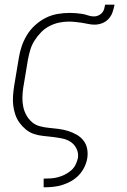

<svg xmlns="http://www.w3.org/2000/svg" viewBox="-20 -583 540 818"><path d="M166 215V178H167Q182 178 197 177Q212 176 227 172Q242 168 256 161Q270 154 282.5 143.5Q295 133 302 118.5Q309 104 312 90Q315 69 306 50.5Q297 32 281 21.5Q265 11 245 7Q225 3 204.5 0.5Q184 -2 163.5 -4Q143 -6 124 -12.5Q105 -19 90 -31.5Q75 -44 63.5 -59.5Q52 -75 45.5 -94Q39 -113 36.5 -133Q34 -153 35.5 -174Q37 -195 40 -215L60 -335Q64 -361 72.5 -386Q81 -411 95 -434Q109 -457 130 -476Q151 -495 175 -507Q199 -519 225 -523.5Q251 -528 276 -528Q289 -528 302.5 -527Q316 -526 329 -524Q342 -522 354.5 -517.5Q367 -513 381 -513Q390 -513 399 -517Q408 -521 414.5 -528Q421 -535 423.5 -544Q426 -553 428 -563H468Q465 -547 459.5 -531Q454 -515 442.5 -502.5Q431 -490 415 -484Q399 -478 383 -478Q369 -478 355.5 -481Q342 -484 328.5 -486Q315 -488 300.5 -489.5Q286 -491 272 -491Q252 -491 231 -486.5Q210 -482 190 -471.5Q170 -461 154.5 -445Q139 -429 127 -410Q115 -391 109 -370.5Q103 -350 99 -329L79 -209Q76 -189 75.5 -168.5Q75 -148 79 -128.5Q83 -109 92.5 -92Q102 -75 116.5 -62.5Q131 -50 150.5 -45Q170 -40 190.5 -38Q211 -36 231 -33.5Q251 -31 270 -25Q289 -19 306 -9.5Q323 0 335 15Q347 30 351 49.5Q355 69 352 90Q349 109 340 128Q331 147 316.5 162.5Q302 178 283.5 188.5Q265 199 245.5 205Q226 211 206.5 213Q187 215 167 215Z"/></svg>

Font: Iosevka Extralight
Style: Italic
Weight: 200
Italic angle: -9°
Monospace: yes
Designer: Belleve Invis
Foundry: Belleve Invis
Version: Version 32.5.0; ttfautohint (v1.8.4)